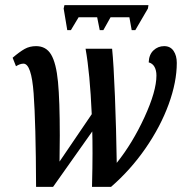

<svg xmlns="http://www.w3.org/2000/svg" viewBox="-20 -725 706 745"><path d="M71 -478Q58 -478 42 -468L29 -501Q56 -524 75.5 -535Q95 -546 120 -546Q159 -546 178.5 -513Q198 -480 205 -407.5Q212 -335 212 -199L211 -98L336 -282Q329 -441 312 -536H415Q421 -478 426 -351Q431 -224 433 -93Q494 -169 540.5 -270Q587 -371 587 -432Q587 -452 579.5 -465.5Q572 -479 557 -483Q558 -513 575.5 -529.5Q593 -546 617 -546Q641 -546 653.5 -527.5Q666 -509 666 -481Q666 -407 634.5 -320.5Q603 -234 545 -150Q487 -66 411 0H337Q339 -80 339 -130Q339 -187 338 -215L186 0H120Q119 -247 110.5 -362.5Q102 -478 71 -478ZM227 -692 230 -705H556L554 -692L505 -608H491L482 -658H409L381 -608H367L357 -658H285L255 -608H241Z"/></svg>

Font: Noto Serif CondSemiBold
Style: Italic
Weight: 600
Width: 3
Italic angle: -12°
Designer: Monotype Design Team
Foundry: Monotype Imaging Inc.
Version: Version 1.001